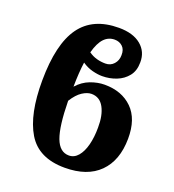

<svg xmlns="http://www.w3.org/2000/svg" viewBox="-140 -876 902 994"><g transform="rotate(20 311.5 -378.5)"><path d="M328 10Q184 10 124 -89.5Q64 -189 65 -375Q66 -576 134.5 -671.5Q203 -767 346 -767Q424 -767 467.5 -731Q511 -695 510 -636Q510 -590 486.5 -560.5Q463 -531 426 -516.5Q389 -502 348 -502Q324 -502 294.5 -509.5Q265 -517 237 -536Q229 -479 228 -400Q259 -435 299 -450Q339 -465 377 -465Q472 -465 529.5 -408.5Q587 -352 586 -243Q585 -123 518.5 -56.5Q452 10 328 10ZM346 -702Q312 -702 288 -677Q264 -652 249 -597Q270 -582 293.5 -575.5Q317 -569 342 -569Q370 -569 388 -589Q406 -609 406 -638Q407 -669 389.5 -685.5Q372 -702 346 -702ZM329 -397Q306 -397 279 -379.5Q252 -362 227 -322Q229 -182 252.5 -119.5Q276 -57 327 -57Q356 -57 377 -81.5Q398 -106 409 -148.5Q420 -191 420 -244Q421 -312 398 -354.5Q375 -397 329 -397Z"/></g></svg>

Font: Noto Serif SemiCondensed ExtraBold
Style: Regular
Weight: 800
Width: 4
Designer: Monotype Design Team
Foundry: Monotype Imaging Inc.
Version: Version 2.015